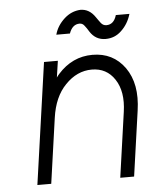

<svg xmlns="http://www.w3.org/2000/svg" viewBox="-51 -743 628 787"><g transform="rotate(-5 263.0 -350.0)"><path d="M402 -572Q440 -572 467 -598Q496 -625 508 -666H452Q441 -628 410 -628Q397 -628 388 -639Q384 -644 379.5 -650.5Q375 -657 370 -664Q346 -700 309 -700Q272 -698 243 -672Q212 -644 202 -607H258Q271 -644 301 -644Q313 -644 321 -633Q325 -628 329.5 -621.5Q334 -615 338 -608Q361 -572 402 -572ZM469 0 507 -268Q515 -323 507 -367Q499 -411 475 -445Q427 -512 342 -512Q259 -512 200 -446Q197 -443 194.5 -439.5Q192 -436 189 -432L199 -500H142L71 0H128L166 -268Q178 -354 225 -402Q273 -452 334 -452Q395 -452 428 -402Q462 -351 450 -268L412 0Z"/></g></svg>

Font: Unageo
Style: Light-Italic
Weight: 300
Designer: Richard Sepsi
Foundry: Richard Sepsi
Version: Version 2.000